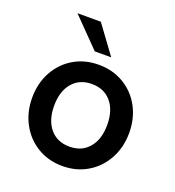

<svg xmlns="http://www.w3.org/2000/svg" viewBox="-129 -800 832 911"><g transform="rotate(20 287.0 -344.0)"><path d="M42 -247Q42 -320 73.5 -378Q105 -436 160.5 -469Q216 -502 287 -502Q357 -502 413 -469Q469 -436 500.5 -378Q532 -320 532 -247Q532 -174 500 -115.5Q468 -57 412.5 -24Q357 9 287 9Q217 9 161.5 -24Q106 -57 74 -115.5Q42 -174 42 -247ZM421 -247Q421 -320 385 -362.5Q349 -405 287 -405Q225 -405 189 -362.5Q153 -320 153 -247Q153 -174 189 -131.5Q225 -89 287 -89Q349 -89 385 -131.5Q421 -174 421 -247ZM107 -697H225L329 -555H246Z"/></g></svg>

Font: Hanken Grotesk SemiBold
Style: Regular
Weight: 600
Designer: Alfredo Marco Pradil
Foundry: Hanken Design Co.
Version: Version 3.014